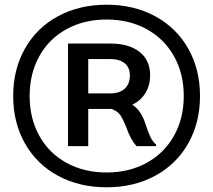

<svg xmlns="http://www.w3.org/2000/svg" viewBox="-20 -758 906 816"><path d="M830 -350Q830 -237 780 -148.5Q730 -60 639.5 -11Q549 38 433 38Q317 38 226.5 -11Q136 -60 86 -148.5Q36 -237 36 -350Q36 -463 86 -551.5Q136 -640 226.5 -689Q317 -738 433 -738Q549 -738 639.5 -689Q730 -640 780 -551.5Q830 -463 830 -350ZM761 -350Q761 -445 719.5 -519Q678 -593 603.5 -634Q529 -675 433 -675Q337 -675 262.5 -634Q188 -593 147 -519Q106 -445 106 -350Q106 -255 147 -181Q188 -107 262.5 -66Q337 -25 433 -25Q529 -25 603.5 -66Q678 -107 719.5 -181Q761 -255 761 -350ZM643 -144V-137H560Q535 -165 517 -216Q503 -252 491 -269Q479 -286 454 -295H448H355V-137H269V-573H448Q528 -573 573 -537.5Q618 -502 618 -438Q618 -395 598 -362.5Q578 -330 542 -313Q581 -289 600 -226Q609 -198 618.5 -177.5Q628 -157 643 -144ZM355 -361H448Q488 -361 510 -381Q532 -401 532 -438Q532 -471 510 -489Q488 -507 448 -507H355Z"/></svg>

Font: Fahkwang SemiBold
Style: Regular
Weight: 600
Designer: Suppakit Chalermlarp | Katatrad Co.,Ltd.
Foundry: Cadson Demak Co.,Ltd.
Version: Version 1.000; ttfautohint (v1.6)